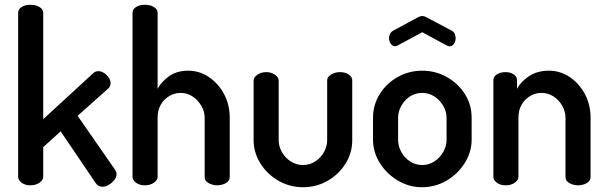

<svg xmlns="http://www.w3.org/2000/svg" viewBox="-20 -776 2543 804"><path d="M107 0Q85 0 70.5 -11Q56 -22 56 -35V-722Q56 -737 70.5 -746.5Q85 -756 107 -756Q130 -756 145.5 -746.5Q161 -737 161 -722V-277L370 -469Q379 -478 392 -478Q404 -478 415.5 -470.5Q427 -463 435 -451.5Q443 -440 443 -428Q443 -422 441 -416.5Q439 -411 434 -406L305 -291L462 -65Q468 -55 468 -47Q468 -34 458.5 -22Q449 -10 435.5 -2Q422 6 409 6Q391 6 381 -9L234 -226L161 -160V-35Q161 -22 145.5 -11Q130 0 107 0Z M587 0Q564 0 549.5 -11Q535 -22 535 -35V-722Q535 -737 549.5 -746.5Q564 -756 587 -756Q609 -756 624.5 -746.5Q640 -737 640 -722V-404Q655 -433 687.5 -456.5Q720 -480 768 -480Q815 -480 854.5 -453.5Q894 -427 918 -382.5Q942 -338 942 -283V-35Q942 -18 925.5 -9Q909 0 889 0Q871 0 854 -9Q837 -18 837 -35V-283Q837 -309 823 -333Q809 -357 786.5 -372Q764 -387 736 -387Q712 -387 690 -374.5Q668 -362 654 -339Q640 -316 640 -283V-35Q640 -22 624.5 -11Q609 0 587 0Z M1249 8Q1193 8 1145.5 -19.5Q1098 -47 1070 -92.5Q1042 -138 1042 -189V-439Q1042 -452 1057.5 -463Q1073 -474 1095 -474Q1116 -474 1131.5 -463Q1147 -452 1147 -439V-189Q1147 -163 1160.5 -139Q1174 -115 1197.5 -100Q1221 -85 1249 -85Q1277 -85 1300 -100Q1323 -115 1336.5 -139Q1350 -163 1350 -189V-440Q1350 -454 1366.5 -464Q1383 -474 1403 -474Q1426 -474 1440.5 -464Q1455 -454 1455 -440V-189Q1455 -136 1427 -91Q1399 -46 1352 -19Q1305 8 1249 8Z M1747 8Q1693 8 1646 -20Q1599 -48 1570.5 -93.5Q1542 -139 1542 -191V-283Q1542 -336 1569.5 -381Q1597 -426 1644.5 -453Q1692 -480 1748 -480Q1804 -480 1851 -453.5Q1898 -427 1926.5 -382.5Q1955 -338 1955 -283V-191Q1955 -140 1926.5 -94Q1898 -48 1850.5 -20Q1803 8 1747 8ZM1748 -85Q1776 -85 1799 -100Q1822 -115 1836 -139.5Q1850 -164 1850 -191V-283Q1850 -309 1836 -333Q1822 -357 1799 -372Q1776 -387 1748 -387Q1719 -387 1696.5 -372Q1674 -357 1660.5 -333Q1647 -309 1647 -283V-191Q1647 -164 1660.5 -139.5Q1674 -115 1697 -100Q1720 -85 1748 -85ZM1635 -582Q1624 -582 1616.5 -592.5Q1609 -603 1609 -617Q1609 -626 1613.5 -634.5Q1618 -643 1627 -648L1731 -704Q1740 -709 1748 -709Q1756 -709 1765 -704L1869 -649Q1880 -644 1884 -634.5Q1888 -625 1888 -616Q1888 -603 1881 -592.5Q1874 -582 1862 -582Q1860 -582 1857.5 -583Q1855 -584 1852 -585L1748 -641L1644 -585Q1642 -584 1639.5 -583Q1637 -582 1635 -582Z M2098 0Q2075 0 2060.5 -11Q2046 -22 2046 -35V-440Q2046 -455 2060.5 -464.5Q2075 -474 2098 -474Q2117 -474 2131 -464.5Q2145 -455 2145 -440V-404Q2160 -433 2194.5 -456.5Q2229 -480 2279 -480Q2326 -480 2365.5 -453.5Q2405 -427 2429 -382.5Q2453 -338 2453 -283V-35Q2453 -18 2436.5 -9Q2420 0 2400 0Q2382 0 2365 -9Q2348 -18 2348 -35V-283Q2348 -309 2334.5 -333Q2321 -357 2298 -372Q2275 -387 2247 -387Q2223 -387 2201 -374.5Q2179 -362 2165 -339Q2151 -316 2151 -283V-35Q2151 -22 2135.5 -11Q2120 0 2098 0Z"/></svg>

Font: Dosis ExtraLight SemiBold
Style: Regular
Weight: 600
Version: Version 3.001; ttfautohint (v1.8.2)